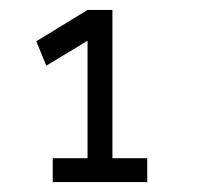

<svg xmlns="http://www.w3.org/2000/svg" viewBox="-20 -682 418 386"><path d="M206 -662V-341H156V-600L73 -550L53 -599L156 -662ZM86 -316V-364H276V-316Z"/></svg>

Font: Gudea
Style: Regular
Weight: 400
Designer: Agustina Mingote
Foundry: Agustina Mingote
Version: Version 1.002